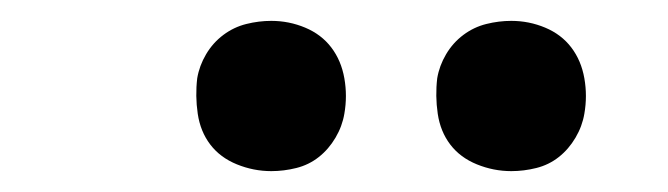

<svg xmlns="http://www.w3.org/2000/svg" viewBox="-20 -762 640 184"><path d="M470 -598Q453 -598 437 -604.5Q421 -611 411.5 -623.5Q402 -636 399.5 -653Q397 -670 399 -687Q401 -699 407.5 -710Q414 -721 424 -728.5Q434 -736 446 -739Q458 -742 470 -742Q487 -742 502.5 -735.5Q518 -729 527.5 -716.5Q537 -704 540 -687Q543 -670 540 -653Q538 -641 531.5 -630Q525 -619 515.5 -611.5Q506 -604 494 -601Q482 -598 470 -598ZM240 -598Q223 -598 207 -604.5Q191 -611 181.5 -623.5Q172 -636 169.5 -653Q167 -670 169 -687Q171 -699 177.5 -710Q184 -721 194 -728.5Q204 -736 216 -739Q228 -742 240 -742Q257 -742 272.5 -735.5Q288 -729 297.5 -716.5Q307 -704 310 -687Q313 -670 310 -653Q308 -641 301.5 -630Q295 -619 285.5 -611.5Q276 -604 264 -601Q252 -598 240 -598Z"/></svg>

Font: Iosevka Semibold Extended
Style: Italic
Weight: 600
Width: 7
Italic angle: -9°
Monospace: yes
Designer: Belleve Invis
Foundry: Belleve Invis
Version: Version 32.5.0; ttfautohint (v1.8.4)